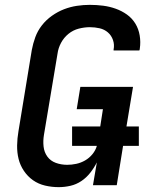

<svg xmlns="http://www.w3.org/2000/svg" viewBox="-20 -763 640 791"><path d="M222 8Q193 8 165.5 1.5Q138 -5 116 -20.5Q94 -36 78.5 -59Q63 -82 56.5 -108.5Q50 -135 50.5 -164Q51 -193 56 -222L111 -557Q116 -584 125.5 -610Q135 -636 152.5 -658.5Q170 -681 194 -698Q218 -715 244 -725Q270 -735 297 -739Q324 -743 350 -743Q378 -743 405 -739.5Q432 -736 457 -727Q482 -718 503 -703Q524 -688 537.5 -666Q551 -644 555.5 -617Q560 -590 556 -563Q556 -561 555.5 -559Q555 -557 554 -555H448Q448 -556 448 -557Q448 -558 448 -559Q452 -579 445.5 -598Q439 -617 424.5 -629.5Q410 -642 390.5 -646.5Q371 -651 350 -651Q328 -651 304.5 -645Q281 -639 262 -623.5Q243 -608 231.5 -586.5Q220 -565 217 -542L161 -207Q157 -183 159.5 -159.5Q162 -136 175 -118Q188 -100 210 -92Q232 -84 257 -84Q275 -84 294 -88Q313 -92 330.5 -102Q348 -112 361 -128Q374 -144 379 -162H277V-242H393L404 -313H296L311 -405H528L501 -242H552V-162H487L461 0H363L379 -94Q368 -72 352 -51.5Q336 -31 315 -17Q294 -3 270 2.5Q246 8 222 8Z"/></svg>

Font: Iosevka Curly SmBdEx
Style: Italic
Weight: 600
Width: 7
Italic angle: -9°
Monospace: yes
Designer: Belleve Invis
Foundry: Belleve Invis
Version: Version 11.1.0; ttfautohint (v1.8.3)